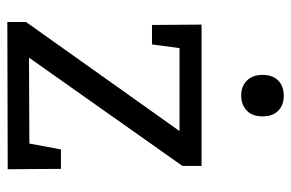

<svg xmlns="http://www.w3.org/2000/svg" viewBox="-155 -638 793 523"><g transform="rotate(90 241.5 -376.5)"><path d="M387 -146H440L441 -1L40 0V-51L337 -469H111L101 -394H48L47 -529H432V-477L137 -59L371 -60ZM184 -695Q184 -723 199.5 -738Q215 -753 241 -753Q266 -753 281.5 -738Q297 -723 297 -695Q297 -667 281 -652Q265 -637 240 -637Q215 -637 199.5 -652.5Q184 -668 184 -695Z"/></g></svg>

Font: Bitter Pro
Style: Regular
Weight: 400
Designer: Sol Matas, and Bitter project Authors
Foundry: Sol Matas
Version: Version 1.010